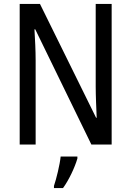

<svg xmlns="http://www.w3.org/2000/svg" viewBox="-20 -734 666 975"><path d="M547 0V-714H466V-294C466 -247 469 -187 471 -136H468L183 -714H80V0H161V-426C161 -477 158 -533 155 -585H159L444 0ZM373 71V61H288C284 102 266 175 254 210V221H300C330 180 360 116 373 71Z"/></svg>

Font: Noto Sans Gujarati Condensed
Style: Regular
Weight: 400
Width: 3
Designer: Jelle Bosma - Monotype Design Team, Universal Thirst
Foundry: Monotype Imaging Inc.
Version: Version 2.106